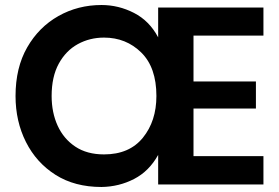

<svg xmlns="http://www.w3.org/2000/svg" viewBox="-20 -736 1112 766"><path d="M385 10Q278 10 201.5 -38.5Q125 -87 83.5 -169.5Q42 -252 42 -353Q42 -466 88.5 -547Q135 -628 213 -672Q291 -716 385 -716Q453 -716 514.5 -684.5Q576 -653 611 -587V-706H1031V-594H752V-411H1001V-303H752V-113H1031V0H611V-118Q575 -53 515 -22Q455 9 385 10ZM395 -120Q496 -120 550 -186.5Q604 -253 604 -353Q604 -467 543.5 -526.5Q483 -586 395 -586Q338 -586 290.5 -560Q243 -534 214.5 -482Q186 -430 186 -353Q186 -287 210 -234.5Q234 -182 280.5 -151Q327 -120 395 -120Z"/></svg>

Font: Ulagadi Sans SemiBold
Style: Regular
Weight: 600
Designer: Ninad Kale (Devanagari), Jonny Pinhorn (Latin)
Foundry: Indian Type Foundry
Version: Version 3.01;March 29, 2020;FontCreator 12.0.0.2522 64-bit; 